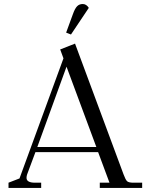

<svg xmlns="http://www.w3.org/2000/svg" viewBox="-20 -927 740 947"><path d="M22 0V-25.9L76.2 -46.9L293 -639.2L276.9 -683.1L350.1 -711.9L589.8 -65.9Q599.1 -40.5 606.9 -33.2Q614.7 -25.9 638.2 -25.9H681.2V0H472.2V-25.9H520L463.9 -176.8H154.8L113.8 -66.9Q110.8 -58.1 110.8 -49.8Q110.8 -25.9 152.8 -25.9H183.1V0ZM164.1 -202.1H455.1L308.1 -598.1ZM306.2 -766.1 339.8 -857.9Q349.6 -885.3 360.4 -896.2Q371.1 -907.2 388.2 -907.2Q405.8 -907.2 418 -888.2L330.1 -756.8Z"/></svg>

Font: Dihjauti S
Style: Regular
Weight: 400
Designer: T. Christopher White
Version: Version 3.0.0